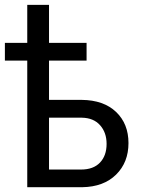

<svg xmlns="http://www.w3.org/2000/svg" viewBox="-38 -781 600 801"><path d="M323.2 -528.3H166.5V-364.3H303.2Q394.5 -363.3 446.3 -314Q498 -264.6 498 -184.1Q498 -103.5 446.3 -52.5Q394.5 -1.5 305.2 0H75.7V-528.3H-17.6V-602.1H75.7V-760.7H166.5V-602.1H323.2ZM166.5 -290V-73.7H300.3Q351.6 -73.7 379.2 -102.8Q406.7 -131.8 406.7 -180.7Q406.7 -228 379.6 -258.5Q352.5 -289.1 303.7 -290Z"/></svg>

Font: Roboto
Style: Regular
Weight: 400
Designer: Google
Version: Version 2.001047; 2015